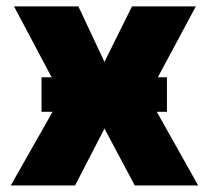

<svg xmlns="http://www.w3.org/2000/svg" viewBox="-20 -565 637 585"><path d="M140.3 -224.4H106.5V-329.5H137.4L22.7 -545.5H218.8L298.3 -376.4L382.1 -545.5H576.7L460.9 -329.5H488.6V-224.4H457.7L583.8 0H390.6L298.3 -173.3L208.8 0H12.8Z"/></svg>

Font: Inter P Black
Style: Regular
Weight: 900
Designer: Rasmus Andersson
Foundry: rsms
Version: Version 3.018;git-588b23468